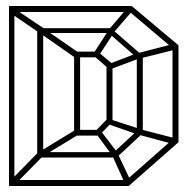

<svg xmlns="http://www.w3.org/2000/svg" viewBox="-20 -620 620 640"><path d="M230 -428 117 -507 127 -524 243 -444ZM32 -7 13 -16 106 -111 131 -108ZM28 0V-20H414L409 0ZM10 0V-600H28V0ZM134 -106 108 -112 228 -185 256 -180ZM122 -95V-113H365V-95ZM104 -95V-526H124V-95ZM227 -168V-187H314V-168ZM396 -9 355 -100 372 -109 416 -16ZM357 -98 300 -175 315 -185 374 -108ZM314 -172 299 -184 337 -223 352 -211ZM227 -186V-432H247V-186ZM368 -94 356 -109 443 -190 461 -181ZM409 0 395 -14 555 -155 575 -146ZM444 -170 335 -208 339 -225 456 -187ZM335 -208V-405H355V-210ZM557 -140 446 -170 452 -188 568 -158ZM227 -429V-448H306V-429ZM342 -391 294 -433 306 -448 356 -406ZM107 -510V-526H353V-510ZM436 -184V-434H456V-184ZM306 -429 288 -436 346 -526 364 -518ZM26 -580V-600H420L416 -580ZM342 -387 336 -404 435 -442 449 -427ZM446 -419 342 -510 353 -523 456 -434ZM575 -146 555 -150V-469H575ZM361 -514 345 -524 398 -586 418 -580ZM450 -426 440 -443 560 -474 566 -455ZM556 -459 407 -585 419 -600 575 -469ZM112 -510 17 -575 27 -592 125 -526Z"/></svg>

Font: Octagon Variable
Style: Regular
Weight: 400
Designer: Alexander Royter, Emma Schmalisch, Felix Willnauer, Friederike Temme, Greta Wachholz, Jason Tsiakas, Julia Baskal, Julia
Foundry: Type Design @ HAW Hamburg
Version: Version 1.000